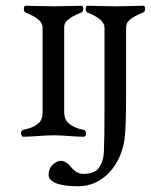

<svg xmlns="http://www.w3.org/2000/svg" viewBox="-20 -472 524 667"><path d="M343 -376Q343 -391 327 -405Q314 -416 283 -429Q280 -430 278.5 -436Q277 -442 278.5 -447Q280 -452 283 -452Q305 -452 334.5 -451Q364 -450 383 -450Q401 -450 429 -451Q457 -452 478 -452Q484 -452 484 -441.5Q484 -431 478 -429Q444 -415 432 -404Q418 -394 418 -376V-136Q418 -34 413 9Q403 81 359 128Q313 175 252 175Q206 175 182 167Q149 156 149 136Q148 104 180 89Q191 84 203.5 89.5Q216 95 223 104Q245 132 268 132Q309 132 323 112Q340 89 341 52Q343 13 343 -86ZM203 -377V-82Q203 -58 217 -45Q237 -27 270 -21Q279 -19 279 -8Q279 3 270 3Q250 3 219 0.5Q188 -2 168 -2Q146 -2 112.5 0.5Q79 3 61 3Q57 3 54.5 -2.5Q52 -8 53.5 -14Q55 -20 61 -21Q97 -28 115 -45Q128 -57 128 -82V-377Q128 -392 112 -405Q99 -416 68 -429Q65 -430 63.5 -436Q62 -442 63.5 -447Q65 -452 68 -452Q90 -452 119.5 -451Q149 -450 168 -450Q186 -450 214 -451Q242 -452 263 -452Q269 -452 269 -441.5Q269 -431 263 -429Q229 -415 217 -404Q203 -394 203 -377Z"/></svg>

Font: EB Garamond 12 All SC
Style: AllSC
Weight: 400
Version: Version 0.016 ; ttfautohint (v0.97) -l 8 -r 50 -G 200 -x 0 -